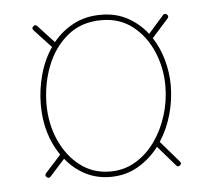

<svg xmlns="http://www.w3.org/2000/svg" viewBox="-42 -542 651 589"><g transform="rotate(-5 283.0 -248.0)"><path d="M490.7 -15.6Q484.4 -10.3 479 -16.6L425.3 -78.6Q398.4 -43 360.6 -21Q322.8 1 275.9 1Q232.9 1 198 -17.3Q163.1 -35.6 138.2 -66.9L92.3 -16.1Q86.9 -9.8 80.1 -15.6Q73.7 -21 79.6 -27.8L127.4 -80.6Q81.5 -147.5 81.5 -237.3Q81.5 -284.2 94 -329.8Q106.4 -375.5 131.3 -411.6L79.1 -467.8Q73.2 -474.6 79.6 -480Q86.4 -485.8 91.8 -479.5L141.6 -425.8Q167.5 -458 204.3 -477.5Q241.2 -497.1 289.1 -497.1Q335.4 -497.1 371.1 -477.5Q406.7 -458 431.6 -425.8L479 -479.5Q484.4 -485.8 491.2 -480Q497.6 -474.6 491.7 -467.8L442.4 -412.6L441.4 -412.1Q462.4 -379.9 473.1 -341.1Q483.9 -302.2 483.9 -262.7Q483.9 -217.8 471.4 -173.6Q459 -129.4 435.1 -92.8L491.7 -27.3Q497.1 -21 490.7 -15.6ZM289.1 -480.5Q227.5 -480.5 185.1 -445.8Q142.6 -411.1 120.8 -355.5Q99.1 -299.8 99.1 -237.3Q99.1 -178.2 121.3 -127.7Q143.6 -77.1 183.3 -46.4Q223.1 -15.6 275.9 -15.6Q319.3 -15.6 354.5 -36.6Q389.6 -57.6 414.8 -93Q439.9 -128.4 453.6 -172.4Q467.3 -216.3 467.3 -262.7Q467.3 -317.9 446.3 -367.7Q425.3 -417.5 385.5 -449Q345.7 -480.5 289.1 -480.5Z"/></g></svg>

Font: Mikhak-FD Thin
Style: Regular
Weight: 100
Designer: Amin Abedi
Version: Version 3.2